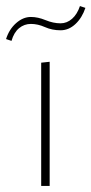

<svg xmlns="http://www.w3.org/2000/svg" viewBox="-26 -614 302 634"><path d="M110 0V-407L138 -410V0ZM12 -479 -6 -485Q4 -517 27 -537.5Q50 -558 76 -558Q99 -558 124.5 -547.5Q150 -537 174 -537Q195 -537 212 -552Q229 -567 238 -594L256 -588Q245 -555 223 -534.5Q201 -514 174 -514Q146 -514 122.5 -524.5Q99 -535 76 -535Q54 -535 37 -521Q20 -507 12 -479Z"/></svg>

Font: Ysabeau Office Thin
Style: Regular
Weight: 250
Designer: Christian Thalmann (Catharsis Fonts)
Version: Version 2.001;gftools[0.9.30]; featfreeze: tnum,lnum,ss02